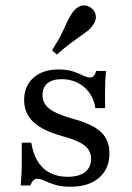

<svg xmlns="http://www.w3.org/2000/svg" viewBox="-20 -686 493 717"><path d="M243.5 11.3Q208.1 11.3 184.3 3.6Q160.5 -4 145.2 -11.3Q129.8 -18.5 119.4 -18.5Q102.4 -18.5 93.5 6.5H57.3Q58.9 -12.1 60.1 -34.3Q61.3 -56.5 61.3 -85.5Q61.3 -114.5 61.3 -153.2H96.8Q107.3 -89.5 141.9 -57.7Q176.6 -25.8 233.1 -25.8Q275 -25.8 297.6 -43.5Q320.2 -61.3 320.2 -92.7Q320.2 -123.4 296.4 -142.3Q272.6 -161.3 213.7 -177.4Q139.5 -197.6 104.8 -230.2Q70.2 -262.9 70.2 -312.1Q70.2 -364.5 104.8 -395.6Q139.5 -426.6 198.4 -426.6Q230.6 -426.6 252.4 -419.4Q274.2 -412.1 289.5 -404.4Q304.8 -396.8 316.1 -396.8Q325 -396.8 330.2 -402.4Q335.5 -408.1 339.5 -421H375.8Q374.2 -404.8 373.4 -386.3Q372.6 -367.7 372.2 -343.1Q371.8 -318.5 372.6 -282.3H336.3Q328.2 -332.3 293.5 -361.3Q258.9 -390.3 210.5 -390.3Q175.8 -390.3 157.3 -375Q138.7 -359.7 138.7 -330.6Q138.7 -300 164.5 -279.8Q190.3 -259.7 254 -241.9Q325.8 -222.6 357.3 -192.7Q388.7 -162.9 388.7 -112.9Q388.7 -55.6 350 -22.2Q311.3 11.3 243.5 11.3ZM192.7 -482.3 174.2 -497.6Q199.2 -537.1 212.1 -564.5Q225 -591.9 234.3 -611.3Q243.5 -630.6 254.8 -644.4Q271.8 -664.5 289.9 -665.7Q308.1 -666.9 322.6 -654.8Q336.3 -643.5 337.9 -625Q339.5 -606.5 323.4 -587.1Q314.5 -575.8 302.4 -566.9Q290.3 -558.1 274.6 -547.2Q258.9 -536.3 238.7 -521Q218.5 -505.6 192.7 -482.3Z"/></svg>

Font: Playfair 9pt
Style: Regular
Weight: 400
Designer: Claus Eggers Sørensen
Foundry: Claus Eggers Sørensen
Version: Version 2.203